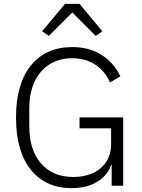

<svg xmlns="http://www.w3.org/2000/svg" viewBox="-20 -951 725 983"><path d="M230 -767.1 195.8 -791 313 -931.2H387.2L503.9 -791L470.2 -767.1L350.1 -887.2ZM345.2 12.2Q214.4 12.2 138.2 -81.5Q62 -175.3 62 -349.1Q62 -522.9 138.7 -616.5Q215.3 -710 350.1 -710Q437 -710 500 -669.9Q563 -629.9 596.2 -560.1L543 -528.8Q517.6 -587.4 467.5 -620.1Q417.5 -652.8 350.1 -652.8Q249.5 -652.8 189.7 -583.7Q129.9 -514.6 129.9 -394V-305.2Q129.9 -183.1 190.2 -114Q250.5 -44.9 355 -44.9Q408.7 -44.9 451.9 -63Q495.1 -81.1 522 -119.9Q548.8 -158.7 548.8 -212.9V-293.9H387.2V-350.1H610.8V0H551.8V-106H548.8Q530.3 -52.2 477.3 -20Q424.3 12.2 345.2 12.2Z"/></svg>

Font: Anuphan Light
Style: Regular
Weight: 300
Designer: Mike Abbink, Paul van der Laan, Pieter van Rosmalen, Mint Tantisuwanna
Foundry: Bold Monday; Cadson Demak
Version: Version 3.002;hotconv 1.0.109;makeotfexe 2.5.65596